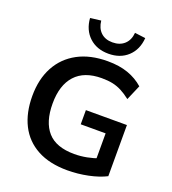

<svg xmlns="http://www.w3.org/2000/svg" viewBox="-166 -1063 1071 1196"><g transform="rotate(20 370.0 -464.5)"><path d="M418 10Q299 10 218 -34Q137 -78 96 -159Q55 -240 55 -351Q55 -463 99 -544.5Q143 -626 225.5 -670.5Q308 -715 424 -715Q501 -715 559 -694.5Q617 -674 661 -635L618 -535Q586 -560 557 -575Q528 -590 497 -596.5Q466 -603 425 -603Q309 -603 249.5 -537.5Q190 -472 190 -350Q190 -228 246.5 -164Q303 -100 424 -100Q465 -100 506.5 -108Q548 -116 588 -131L564 -77V-288H399V-382H671V-43Q622 -18 554 -4Q486 10 418 10ZM410 -760Q332 -760 282.5 -806Q233 -852 227 -930L298 -939Q303 -890 332 -862.5Q361 -835 409 -835Q458 -835 488 -862.5Q518 -890 522 -939L593 -930Q587 -852 537.5 -806Q488 -760 410 -760Z"/></g></svg>

Font: Mulish ExtraLight
Style: Bold
Weight: 700
Version: Version 3.603